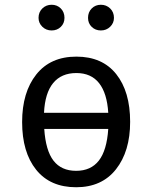

<svg xmlns="http://www.w3.org/2000/svg" viewBox="-20 -776 640 807"><path d="M527 -264Q527 -140 467.5 -64.5Q408 11 300 11Q191 11 132 -62.5Q73 -136 73 -263Q73 -388 132.5 -463Q192 -538 301 -538Q410 -538 468.5 -464.5Q527 -391 527 -264ZM165 -302H435Q430 -384 396.5 -426.5Q363 -469 301 -469Q238 -469 203.5 -427Q169 -385 165 -302ZM166 -234Q172 -143 205 -100.5Q238 -58 300 -58Q362 -58 395.5 -101Q429 -144 435 -234ZM142 -701Q142 -725 158 -740.5Q174 -756 197 -756Q220 -756 235.5 -740.5Q251 -725 251 -701Q251 -678 235.5 -663Q220 -648 197 -648Q174 -648 158 -663.5Q142 -679 142 -701ZM350 -701Q350 -725 365.5 -740.5Q381 -756 404 -756Q427 -756 443 -740.5Q459 -725 459 -701Q459 -679 443 -663.5Q427 -648 404 -648Q381 -648 365.5 -663Q350 -678 350 -701Z"/></svg>

Font: Fira Mono
Style: Regular
Weight: 400
Designer: Carrois Corporate & Edenspiekermann AG
Foundry: Carrois Corporate GbR & Edenspiekermann AG
Version: Version 3.206